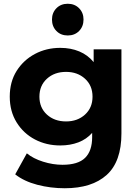

<svg xmlns="http://www.w3.org/2000/svg" viewBox="-20 -801 740 1023"><path d="M325 202Q249 202 178.5 183.5Q108 165 61 128L123 16Q157 44 209.5 60.5Q262 77 313 77Q396 77 433.5 40Q471 3 471 -70V-93Q441 -59 397.5 -42.5Q354 -26 301 -26Q227 -26 166 -58Q105 -90 68.5 -149Q32 -208 32 -286Q32 -365 68.5 -423Q105 -481 166 -513.5Q227 -546 301 -546Q357 -546 402.5 -527Q448 -508 479 -470V-538H627V-90Q627 60 548.5 131Q470 202 325 202ZM332 -154Q393 -154 433 -190.5Q473 -227 473 -286Q473 -345 433 -381.5Q393 -418 332 -418Q270 -418 230 -381.5Q190 -345 190 -286Q190 -227 230 -190.5Q270 -154 332 -154ZM341 -612Q304 -612 280.5 -636Q257 -660 257 -697Q257 -733 280.5 -757Q304 -781 341 -781Q378 -781 401.5 -757Q425 -733 425 -697Q425 -660 401.5 -636Q378 -612 341 -612Z"/></svg>

Font: Montserrat
Style: Bold
Weight: 700
Designer: Julieta Ulanovsky
Foundry: Julieta Ulanovsky
Version: Version 9.000; ttfautohint (v1.8.4.7-5d5b)